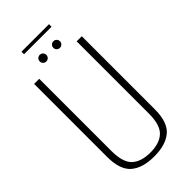

<svg xmlns="http://www.w3.org/2000/svg" viewBox="-261 -892 957 957"><g transform="rotate(-45 218.0 -413.0)"><path d="M210.5 5Q129.5 5 86 -31.8Q42.5 -68.5 42.5 -160V-674.5H78.5V-166Q78.5 -85 112.2 -53.8Q146 -22.5 210.5 -22.5Q275 -22.5 308.8 -53.8Q342.5 -85 342.5 -166V-674.5H378.5V-160Q378.5 -68.5 335 -31.8Q291.5 5 210.5 5ZM164.5 -710.5Q155 -710.5 148.2 -717.2Q141.5 -724 141.5 -733.5Q141.5 -743.5 148.2 -750.2Q155 -757 164.5 -757Q174.5 -757 181.2 -750.2Q188 -743.5 188 -733.5Q188 -724 181.2 -717.2Q174.5 -710.5 164.5 -710.5ZM261 -710.5Q251 -710.5 244.2 -717.2Q237.5 -724 237.5 -733.5Q237.5 -743.5 244.2 -750.2Q251 -757 261 -757Q270.5 -757 277.2 -750.2Q284 -743.5 284 -733.5Q284 -724 277.2 -717.2Q270.5 -710.5 261 -710.5ZM111.5 -814.5V-832.5H305.5V-814.5Z"/></g></svg>

Font: Anybody ExtraLight
Style: Regular
Weight: 200
Designer: Tyler Finck
Foundry: Etcetera Type Company
Version: Version 1.010; ttfautohint (v1.8.3) -l 8 -r 50 -G 200 -x 14 